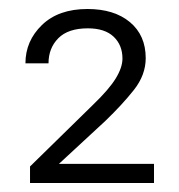

<svg xmlns="http://www.w3.org/2000/svg" viewBox="-20 -736 401 431"><path d="M325.7 -368.2V-325.2H47.4V-362.3L188.5 -500.5Q224.6 -535.2 239.7 -559.8Q254.9 -584.5 254.9 -604.5Q254.9 -634.8 235.1 -653.6Q215.3 -672.4 177.2 -672.4Q132.8 -672.4 110.8 -650.1Q88.9 -627.9 88.9 -593.8H37.1Q37.1 -644 74.2 -679.9Q111.3 -715.8 176.3 -715.8Q236.3 -715.8 271.7 -686.3Q307.1 -656.7 307.1 -605.5Q307.1 -567.9 280.8 -534.4Q254.4 -501 216.3 -464.4L112.3 -368.2Z"/></svg>

Font: Vazirmatn UI ExtraLight
Style: Regular
Weight: 200
Designer: Saber Rastikerdar
Foundry: Saber Rastikerdar
Version: Version 33.003